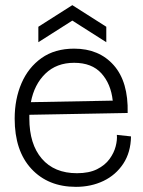

<svg xmlns="http://www.w3.org/2000/svg" viewBox="-20 -713 554 746"><path d="M275 13Q167 13 102 -57Q37 -127 37 -252Q37 -328 63.5 -389.5Q90 -451 141.5 -487.5Q193 -524 268 -524Q365 -524 422 -459.5Q479 -395 476 -274L94 -267Q94 -261 94 -253Q94 -153 142.5 -96.5Q191 -40 279 -40Q326 -40 357 -55.5Q388 -71 405.5 -95Q423 -119 429.5 -144.5Q436 -170 434 -189L489 -183Q488 -121 459 -77Q430 -33 382 -10Q334 13 275 13ZM268 -469Q200 -469 156.5 -427Q113 -385 100 -316L418 -322Q411 -387 374 -428Q337 -469 268 -469ZM129 -549V-609L261 -693L393 -609V-549L261 -633Z"/></svg>

Font: Bricolage Grotesque 48pt ExtraLight
Style: Regular
Weight: 200
Designer: Mathieu Triay
Foundry: Atelier Triay
Version: Version 1.000; ttfautohint (v1.8.4.7-5d5b);gftools[0.9.32]